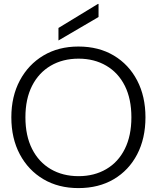

<svg xmlns="http://www.w3.org/2000/svg" viewBox="-20 -950 803 982"><path d="M381 12Q279 12 202 -33.5Q125 -79 81.5 -160.5Q38 -242 38 -350Q38 -457 81.5 -538.5Q125 -620 202 -666Q279 -712 381 -712Q485 -712 562 -666Q639 -620 681.5 -538.5Q724 -457 724 -350Q724 -242 681.5 -160.5Q639 -79 562 -33.5Q485 12 381 12ZM382 -49Q462 -49 523.5 -85Q585 -121 618.5 -188.5Q652 -256 652 -350Q652 -444 618.5 -511Q585 -578 523.5 -614Q462 -650 382 -650Q301 -650 239.5 -614Q178 -578 144 -511Q110 -444 110 -350Q110 -256 144 -188.5Q178 -121 239.5 -85Q301 -49 382 -49ZM279 -743V-807L481 -930H484V-863Z"/></svg>

Font: DM Sans 36pt Light
Style: Regular
Weight: 300
Designer: Colophon Foundry, Jonny Pinhorn
Foundry: Colophon Foundry
Version: Version 4.004;gftools[0.9.30]